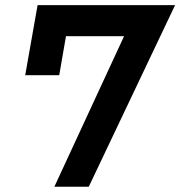

<svg xmlns="http://www.w3.org/2000/svg" viewBox="-20 -713 688 733"><path d="M187.5 0 453.6 -574.7H231.9L206.1 -425.8H76.2L123.5 -693.4H648.4L318.8 0Z"/></svg>

Font: CaskaydiaCove NFP
Style: Bold Italic
Weight: 700
Italic angle: -10°
Designer: Aaron Bell
Foundry: Saja Typeworks
Version: Version 2111.001; VTT 6.35;Nerd Fonts 3.1.1